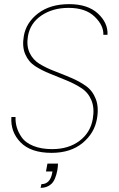

<svg xmlns="http://www.w3.org/2000/svg" viewBox="-20 -731 576 927"><path d="M209 59H260Q260 63 259 74.5Q258 86 257 90Q248 139 227.5 157.5Q207 176 176 176L180 158Q222 158 232 104L233 97H202ZM448 -157Q436 -88 378.5 -40.5Q321 7 229 7Q129 7 79.5 -43.5Q30 -94 35 -166H55Q54 -141 61 -116.5Q68 -92 85.5 -67Q103 -42 141 -26.5Q179 -11 232 -11Q311 -11 364 -51Q417 -91 428 -157Q437 -209 421.5 -246.5Q406 -284 374 -305Q342 -326 302 -342.5Q262 -359 222 -375Q182 -391 150 -411.5Q118 -432 102 -469Q86 -506 95 -557Q106 -622 164 -666.5Q222 -711 314 -711Q404 -711 453 -665.5Q502 -620 499 -563H479Q481 -608 437 -650.5Q393 -693 311 -693Q235 -693 180.5 -656.5Q126 -620 115 -557Q107 -510 123 -476Q139 -442 171 -422.5Q203 -403 243.5 -387.5Q284 -372 324 -355Q364 -338 395.5 -315.5Q427 -293 442.5 -253Q458 -213 448 -157Z"/></svg>

Font: Poppins Thin
Style: Italic
Weight: 250
Italic angle: -10°
Designer: Ninad Kale (Devanagari), Jonny Pinhorn (Latin)
Foundry: Indian Type Foundry
Version: Version 3.200;PS 1.000;hotconv 16.6.54;makeotf.lib2.5.65590